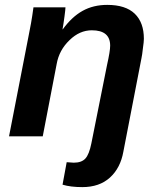

<svg xmlns="http://www.w3.org/2000/svg" viewBox="-20 -558 651 786"><path d="M317 208Q269 208 236 198L253 106L282 108Q314 108 329.5 91Q345 74 354 29L418 -291Q431 -349 431 -371Q431 -434 356 -434Q306 -434 265 -394Q222 -353 212 -296L155 0H17L98 -416Q102 -435 107 -463Q112 -491 117 -528H248Q248 -526 247 -515Q246 -504 244 -490.5Q242 -477 240 -462.5Q238 -448 236 -438H237Q274 -489 318 -513.5Q362 -538 419 -538Q494 -538 531.5 -502Q569 -466 569 -399Q569 -393 568 -383.5Q567 -374 565 -360Q562 -332 559 -319L485 63Q473 130 430 169Q387 208 317 208Z"/></svg>

Font: Libra Sans Modern
Style: Bold Italic
Weight: 700
Italic angle: -12°
Foundry: Stefan Peev, Context Ltd
Version: Version 1.000